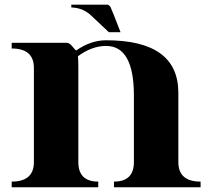

<svg xmlns="http://www.w3.org/2000/svg" viewBox="-20 -790 895 810"><path d="M123 -106V-503.4Q123 -585.4 29.3 -585.4V-609.4H262.5Q272.9 -609.4 286 -593.3Q299.1 -577.1 301.5 -577.1Q363 -620.1 427.7 -620.1Q732.4 -620.1 732.4 -398.4V-106Q732.4 -23.9 826.2 -23.9V0H460.9V-23.9Q544.9 -23.9 544.9 -106V-386.7Q544.9 -596.2 427.7 -596.2Q367.4 -596.2 308.8 -552.7Q310.5 -538.1 310.5 -503.4V-106Q310.5 -23.9 394.5 -23.9V0H29.3V-23.9Q123 -23.9 123 -106ZM488.5 -654.1H439.2L364.5 -724.6Q329.8 -757.3 280.8 -758.5V-770.3H433.1Q439 -770.3 446 -761Q452.4 -747.8 488.5 -654.1Z"/></svg>

Font: itsadzoke
Style: Regular
Weight: 700
Width: 7
Version: Version 0.45